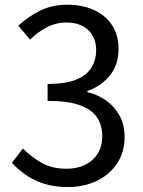

<svg xmlns="http://www.w3.org/2000/svg" viewBox="-20 -766 595 800"><path d="M263.1 13.4Q206 13.4 162.4 -0.8Q118.9 -15 86.2 -38.2Q53.4 -61.4 29.5 -87.6L75.5 -147.1Q108.3 -114.3 151.6 -88.6Q194.8 -62.9 257.3 -62.9Q301.5 -62.9 334.9 -79.4Q368.3 -95.9 387.2 -126.5Q406.1 -157.1 406.1 -199.1Q406.1 -243.3 384.4 -276.4Q362.7 -309.5 312.8 -327.6Q263 -345.7 178.3 -345.7V-416.2Q254.5 -416.2 298.4 -434.6Q342.3 -453 361.5 -485Q380.7 -517.1 380.7 -556.5Q380.7 -609.1 347.7 -640.6Q314.7 -672.1 257.2 -672.1Q212.9 -672.1 174.6 -652.1Q136.3 -632.1 105.3 -600.9L56.2 -659.3Q97.8 -697.2 147.6 -721.8Q197.4 -746.4 260.4 -746.4Q322.1 -746.4 370.5 -724.7Q418.8 -703.1 446.3 -662.1Q473.9 -621.2 473.9 -562.8Q473.9 -496.2 438.1 -451.8Q402.3 -407.5 343.9 -386.6V-382.2Q386.7 -372 422 -347.2Q457.2 -322.4 478.2 -284.3Q499.1 -246.1 499.1 -195.7Q499.1 -131 467.2 -84Q435.3 -37 382 -11.8Q328.6 13.4 263.1 13.4Z"/></svg>

Font: Shanggu Sans SC VF
Style: Regular
Weight: 250
Designer: GuiWonder
Version: Version 1.021